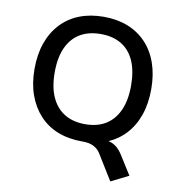

<svg xmlns="http://www.w3.org/2000/svg" viewBox="-97 -803 1027 1097"><g transform="rotate(10 417.0 -254.0)"><path d="M616 206 526 60Q511 35 485.5 22Q460 9 424 9L505 -25Q539 -25 564.5 -19.5Q590 -14 610 1Q630 16 648 44L718 155ZM417 9Q339 9 276.5 -15.5Q214 -40 170 -87.5Q126 -135 102 -201.5Q78 -268 78 -353Q78 -437 101.5 -503.5Q125 -570 169.5 -617.5Q214 -665 276.5 -689.5Q339 -714 417 -714Q495 -714 557 -689.5Q619 -665 663.5 -618Q708 -571 731.5 -504Q755 -437 755 -354Q755 -269 731.5 -202Q708 -135 663.5 -87.5Q619 -40 557 -15.5Q495 9 417 9ZM417 -91Q487 -91 536 -121Q585 -151 611.5 -209.5Q638 -268 638 -353Q638 -439 612 -497Q586 -555 536.5 -584.5Q487 -614 417 -614Q347 -614 297.5 -584.5Q248 -555 221.5 -497Q195 -439 195 -353Q195 -268 221.5 -209.5Q248 -151 297.5 -121Q347 -91 417 -91Z"/></g></svg>

Font: Nunito Sans 6pt SemiBold
Style: Regular
Weight: 600
Version: Version 3.101;gftools[0.9.27]